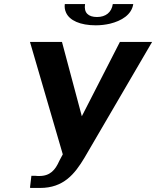

<svg xmlns="http://www.w3.org/2000/svg" viewBox="-20 -918 771 948"><path d="M128 -711 290 -156 273 -124C253 -79 228 -49 174 -49H166C162 -49 158 -50 154 -50H144H135L128 9C131 10 134 10 138 10H166H178C294 10 349 -59 397 -139L731 -711H572L384 -344L286 -711ZM300 -898C298 -883 300 -869 306 -856C323 -817 376 -793 453 -793C478 -793 501 -796 523 -801C580 -815 630 -845 638 -898H537C531 -857 502 -834 459 -834C416 -834 393 -855 400 -898Z"/></svg>

Font: Aerodynamic
Style: Obl
Weight: 500
Designer: Google
Version: Version 2.000980; 2014